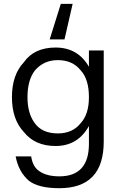

<svg xmlns="http://www.w3.org/2000/svg" viewBox="-20 -782 630 1013"><path d="M363.3 -761.7 320.3 -574.2H242.2L300.8 -761.7ZM273.4 -531.2Q390.6 -531.2 449.2 -429.7V-515.6H527.3V-35.2Q527.3 210.9 293 210.9Q183.6 210.9 132.8 171.9Q78.1 125 62.5 43H144.5Q152.3 97.7 187.5 121.1Q226.6 148.4 293 148.4Q449.2 148.4 449.2 -23.4V-117.2Q390.6 -11.7 273.4 -11.7Q164.1 -11.7 105.5 -85.9Q43 -152.3 43 -269.5Q43 -386.7 105.5 -453.1Q160.2 -531.2 273.4 -531.2ZM285.2 -464.8Q210.9 -464.8 164.1 -410.2Q125 -359.4 125 -269.5Q125 -187.5 160.2 -136.7Q199.2 -78.1 285.2 -78.1Q363.3 -78.1 406.2 -132.8Q449.2 -179.7 449.2 -269.5Q449.2 -363.3 406.2 -410.2Q363.3 -464.8 285.2 -464.8Z"/></svg>

Font: 和音 by 宁静之雨，公众号njzyshare
Style: Regular
Weight: 400
Designer: Steve Matteson
Foundry: Ascender Corporation
Version: Version 6.00;June 8, 2018;FontCreator 11.0.0.2388 32-bit